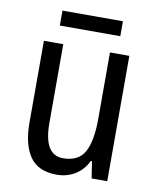

<svg xmlns="http://www.w3.org/2000/svg" viewBox="-79 -738 663 810"><g transform="rotate(10 252.5 -333.0)"><path d="M434 -537V0H367L356 -72H351Q331 -31 296 -10.5Q261 10 219 10Q139 10 103.5 -41.5Q68 -93 68 -186V-537H151V-199Q151 -63 233 -63Q299 -63 325 -110Q351 -157 351 -253V-537ZM382 -676V-612H123V-676Z"/></g></svg>

Font: Noto Sans Myanmar Condensed
Style: Regular
Weight: 400
Width: 3
Designer: Monotype Design Team
Foundry: Monotype Imaging Inc.
Version: Version 2.107; ttfautohint (v1.8.4.7-5d5b)